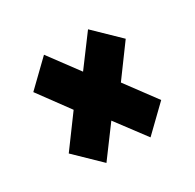

<svg xmlns="http://www.w3.org/2000/svg" viewBox="-95 -616 589 581"><g transform="rotate(-30 199.5 -325.0)"><path d="M122.4 -136.2 37.9 -218 116.8 -325.1 37.9 -432.5 122.4 -514.3 199.2 -410.8 276.3 -514.3 360.8 -432.5 281.9 -325.1 361.1 -218.3 276.6 -136.5 199.2 -239.7Z"/></g></svg>

Font: Georama ExtraCondensed Thin
Style: Regular
Weight: 100
Width: 2
Designer: Jean-Baptiste Levee
Foundry: Production Type
Version: Version 1.001